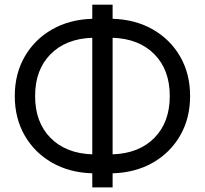

<svg xmlns="http://www.w3.org/2000/svg" viewBox="-20 -779 886 830"><path d="M378.9 31.2V-29.8Q280.3 -32.7 204.8 -75.9Q129.4 -119.1 86.7 -193.4Q43.9 -267.6 43.9 -363.8Q43.9 -460 86.7 -534.2Q129.4 -608.4 204.8 -651.6Q280.3 -694.8 378.9 -697.8V-758.8H466.8V-697.8Q565.4 -694.8 640.9 -651.6Q716.3 -608.4 759 -534.2Q801.8 -460 801.8 -363.8Q801.8 -267.6 759 -193.4Q716.3 -119.1 640.9 -75.9Q565.4 -32.7 466.8 -29.8V31.2ZM466.8 -615.7V-111.8Q581.1 -115.7 647.5 -183.1Q713.9 -250.5 713.9 -363.8Q713.9 -477.1 647.5 -544.4Q581.1 -611.8 466.8 -615.7ZM378.9 -111.8V-615.7Q264.6 -611.8 198.2 -544.4Q131.8 -477.1 131.8 -363.8Q131.8 -250.5 198.2 -183.1Q264.6 -115.7 378.9 -111.8Z"/></svg>

Font: Inter Display
Style: Regular
Weight: 400
Designer: Rasmus Andersson
Foundry: rsms
Version: Version 4.001;git-9221beed3